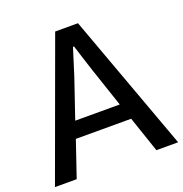

<svg xmlns="http://www.w3.org/2000/svg" viewBox="-139 -878 951 997"><g transform="rotate(-20 336.5 -379.5)"><path d="M212.9 -288.1H459L386.7 -502.9Q380.9 -520.5 363.8 -573.7Q346.7 -627 338.9 -652.3H333Q321.3 -614.3 286.1 -502.9ZM-3.9 0 273.4 -758.8H399.4L676.8 0H556.6L489.3 -198.2H183.6L116.2 0Z"/></g></svg>

Font: Gothic A1 SemiBold
Style: Regular
Weight: 600
Version: Version 2.50